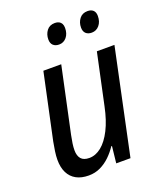

<svg xmlns="http://www.w3.org/2000/svg" viewBox="-138 -823 777 922"><g transform="rotate(-20 250.5 -362.0)"><path d="M156.2 9.8Q119.1 9.8 93 -4.4Q66.9 -18.6 53.2 -45.9Q39.6 -73.2 39.6 -112.3Q39.6 -131.8 43 -155.3Q46.4 -178.7 50.8 -201.7L122.6 -537.6H213.9L142.1 -201.7Q137.7 -180.7 135 -161.9Q132.3 -143.1 132.3 -127.4Q132.3 -99.1 145.5 -83.7Q158.7 -68.4 187.5 -68.4Q219.7 -68.4 249.3 -92Q278.8 -115.7 302.5 -162.4Q326.2 -209 340.3 -277.3L396 -537.6H485.8L372.1 0H299.3L308.6 -85.4H305.2Q288.1 -59.6 265.9 -38.1Q243.7 -16.6 216.3 -3.4Q189 9.8 156.2 9.8ZM404.3 -629.9Q385.3 -629.9 374.3 -640.1Q363.3 -650.4 363.3 -670.4Q363.3 -696.3 377.9 -715.3Q392.6 -734.4 419.4 -734.4Q438 -734.4 448.2 -724.6Q458.5 -714.8 458.5 -695.8Q458.5 -666.5 443.1 -648.2Q427.7 -629.9 404.3 -629.9ZM237.3 -629.9Q218.8 -629.9 207.5 -640.1Q196.3 -650.4 196.3 -670.4Q196.3 -696.3 210.7 -715.3Q225.1 -734.4 252.4 -734.4Q264.6 -734.4 273.2 -730Q281.7 -725.6 286.4 -717Q291 -708.5 291 -695.8Q291 -666.5 275.9 -648.2Q260.7 -629.9 237.3 -629.9Z"/></g></svg>

Font: Open Sans SemiCondensed Medium
Style: Italic
Weight: 500
Width: 4
Italic angle: -12°
Designer: Monotype Design Team
Foundry: Monotype Imaging Inc.
Version: Version 3.000